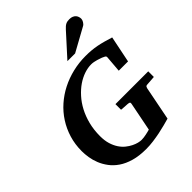

<svg xmlns="http://www.w3.org/2000/svg" viewBox="-255 -1077 1241 1241"><g transform="rotate(-45 365.0 -456.5)"><path d="M648.9 -273.9Q642.1 -272.9 639.4 -269.3Q636.7 -265.6 634.8 -258.8L588.9 -25.9Q567.9 -20 540.5 -12.7Q513.2 -5.4 481.9 1Q450.7 7.3 417.7 11.7Q384.8 16.1 353 16.1Q289.1 16.1 241.7 2.4Q194.3 -11.2 160.6 -34.2Q127 -57.1 105 -86.7Q83 -116.2 70.3 -147.9Q57.6 -179.7 52.7 -211.2Q47.9 -242.7 47.9 -269Q47.9 -331.1 64.7 -386.2Q81.5 -441.4 111.6 -488Q141.6 -534.7 183.3 -571.5Q225.1 -608.4 275.4 -634Q325.7 -659.7 382.8 -673.3Q439.9 -687 500 -687Q528.3 -687 553 -684.8Q577.6 -682.6 601.8 -678Q626 -673.3 651.4 -666.3Q676.8 -659.2 707 -649.9L669.9 -467.8H585L594.2 -581.1Q595.2 -589.8 586.7 -595Q578.1 -600.1 567.9 -604Q563 -605.5 554.4 -608.6Q545.9 -611.8 534.9 -615Q523.9 -618.2 511.7 -620.6Q499.5 -623 487.8 -623Q457 -623 423.8 -611.8Q390.6 -600.6 358.6 -578.9Q326.7 -557.1 297.9 -525.1Q269 -493.2 247.3 -452.1Q225.6 -411.1 212.9 -361.3Q200.2 -311.5 200.2 -253.9Q200.2 -213.4 209.7 -182.4Q219.2 -151.4 234.6 -128.2Q250 -105 269.3 -89.6Q288.6 -74.2 307.9 -64.7Q327.1 -55.2 344.2 -51Q361.3 -46.9 373 -46.9Q382.8 -46.9 394 -48.3Q405.3 -49.8 416 -52Q426.8 -54.2 436.5 -56.6Q446.3 -59.1 453.1 -61L492.2 -258.8Q493.7 -268.1 489.3 -271Q484.9 -273.9 473.1 -274.9Q464.4 -274.9 455.1 -275.9Q446.8 -276.4 436.8 -277.1Q426.8 -277.8 417 -278.8V-330.1H716.8V-278.8ZM651.4 -876.5Q651.4 -871.6 649.4 -865.5Q647.5 -859.4 643.8 -853.5Q640.1 -847.7 635.5 -842.5Q630.9 -837.4 625 -834.5L464.4 -746.1H394L531.2 -897.5Q539.6 -906.7 546.6 -912.8Q553.7 -918.9 561 -922.6Q568.4 -926.3 576.2 -927.7Q584 -929.2 594.2 -929.2Q610.4 -929.2 621.3 -924.3Q632.3 -919.4 638.9 -911.9Q645.5 -904.3 648.4 -894.8Q651.4 -885.3 651.4 -876.5Z"/></g></svg>

Font: Charis SIL Viet
Style: Bold Italic
Weight: 700
Italic angle: -11°
Foundry: SIL International
Version: Version 5.000